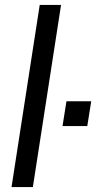

<svg xmlns="http://www.w3.org/2000/svg" viewBox="-20 -763 392 783"><path d="M27 0ZM27 0 142 -743H229L114 0ZM235 -249 251 -350H352L336 -249Z"/></svg>

Font: Azeri Sans
Style: Italic
Weight: 400
Designer: Hector Gatti & Omnibus-Type (original fonts) / Cristiano Sobral (main changes and remastering)
Foundry: Omnibus-Type
Version: Version 0.07;August 21, 2020;FontCreator 13.0.0.2681 64-bit;